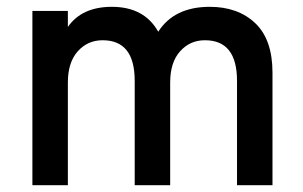

<svg xmlns="http://www.w3.org/2000/svg" viewBox="-20 -543 889 563"><path d="M675 0V-306Q675 -425 581 -425Q537 -425 508 -392.5Q479 -360 479 -301V0H375V-306Q375 -425 281 -425Q237 -425 208 -392.5Q179 -360 179 -301V0H75V-511H179V-464Q220 -523 308 -523Q403 -523 444 -450Q491 -523 595 -523Q678 -523 728.5 -475Q779 -427 779 -330V0Z"/></svg>

Font: Overpass Light
Style: Bold
Weight: 600
Designer: Delve Withrington, Thomas Jockin
Foundry: Delve Fonts
Version: Version 3.000;DELV;Overpass